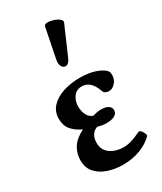

<svg xmlns="http://www.w3.org/2000/svg" viewBox="-184 -782 728 862"><g transform="rotate(-30 180.0 -351.0)"><path d="M190 11Q151 11 115 -0.5Q79 -12 56 -37Q33 -62 33 -101Q33 -137 51 -166Q69 -195 112 -217Q80 -232 61 -254Q42 -276 42 -312Q42 -349 65.5 -374Q89 -399 128.5 -412Q168 -425 215 -425Q265 -425 300 -411.5Q335 -398 345 -381Q347 -377 347.5 -372Q348 -367 348 -361Q348 -340 333 -323.5Q318 -307 301 -307Q292 -307 284 -310.5Q276 -314 273 -322Q261 -356 244 -371.5Q227 -387 204 -387Q176 -387 160.5 -366Q145 -345 145 -316Q145 -291 155 -271.5Q165 -252 184 -247Q194 -250 205 -252Q216 -254 227 -254Q252 -254 264.5 -245Q277 -236 277 -222Q277 -206 261.5 -197Q246 -188 219 -188Q206 -188 195 -190Q184 -192 174 -195Q157 -190 146 -174.5Q135 -159 135 -133Q135 -96 163.5 -76Q192 -56 230 -56Q250 -56 271.5 -62Q293 -68 321 -82Q328 -86 335 -78Q342 -70 346 -60Q350 -50 346 -46Q320 -20 279.5 -4.5Q239 11 190 11ZM216 -530Q206 -505 192 -502Q178 -499 169.5 -511.5Q161 -524 165 -547L196 -702Q198 -712 212.5 -712.5Q227 -713 244 -707.5Q261 -702 272 -693Q283 -684 279 -675Z"/></g></svg>

Font: Junicode VF
Style: Regular
Weight: 400
Designer: Peter S. Baker
Version: Version 2.213